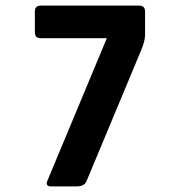

<svg xmlns="http://www.w3.org/2000/svg" viewBox="-20 -663 640 683"><path d="M254 0H160Q151 0 147.5 -5.5Q144 -11 149 -21L360 -527H125Q104 -527 104 -548V-622Q104 -643 125 -643H475Q496 -643 496 -622V-538Q496 -518 482 -484L288 -19Q280 0 254 0Z"/></svg>

Font: RajdhaniMono
Style: Bold
Weight: 700
Monospace: yes
Designer: Satya Rajpurohit, Jyotish Sonowal
Foundry: Indian Type Foundry
Version: Version 1.201;PS 1.0;hotconv 1.0.78;makeotf.lib2.5.61930; tt